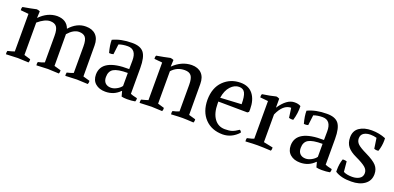

<svg xmlns="http://www.w3.org/2000/svg" viewBox="-2 -1186 3844 1872"><g transform="rotate(20 1920.0 -250.0)"><path d="M196 -501 193 -433 194 -432Q274 -514 372 -516Q473 -515 503 -432Q578 -517 672 -516Q738 -516 775 -478.5Q812 -441 812 -371L813 -50L883 -30Q886 -11 878 5Q788 0 763 0Q737 0 645 5Q642 -14 647 -30Q678 -36 713 -50V-326Q713 -392 692.5 -418Q672 -444 625 -444Q568 -443 512 -379L513 -50L583 -30Q586 -11 578 5Q495 0 463 0Q432 0 345 5Q342 -14 347 -30Q378 -36 413 -50V-326Q413 -392 392.5 -419Q372 -446 325 -446Q270 -445 201 -386V-50L268 -30Q271 -11 263 5Q183 0 151 0Q115 0 29 5Q26 -14 31 -30Q79 -42 101 -50V-440L18 -448Q15 -468 23 -483Q100 -496 162 -510Q179 -509 196 -501Z M1021 -120Q1021 -80 1042.5 -59Q1064 -38 1101 -38Q1129 -38 1160.5 -55Q1192 -72 1208 -95V-230Q1105 -230 1063 -205.5Q1021 -181 1021 -120ZM1306 -317V-49Q1321 -41 1376 -29Q1379 -10 1371 6Q1334 13 1287 13Q1254 13 1230 7L1216 -45H1212Q1152 17 1063 17Q999 17 960 -16.5Q921 -50 921 -110Q922 -275 1208 -270L1209 -358Q1210 -474 1121 -475Q1068 -475 1027 -460L1014 -354Q994 -347 970 -350Q949 -426 950 -480Q1033 -520 1148 -520Q1234 -521 1270 -476Q1306 -431 1306 -317Z M1583 -501 1580 -433 1581 -432Q1665 -514 1769 -516Q1835 -516 1872 -478.5Q1909 -441 1909 -371L1910 -50L1980 -30Q1983 -11 1975 5Q1895 0 1860 0Q1824 0 1742 5Q1739 -14 1744 -30Q1775 -36 1810 -50V-326Q1810 -392 1789.5 -419Q1769 -446 1722 -446Q1641 -446 1588 -386V-50L1655 -30Q1658 -11 1650 5Q1570 0 1538 0Q1508 0 1416 5Q1413 -14 1418 -30Q1466 -42 1488 -50V-440L1405 -448Q1402 -468 1410 -483Q1487 -496 1549 -510Q1566 -509 1583 -501Z M2133 -270V-250Q2133 -150 2173.5 -94Q2214 -38 2284 -38Q2329 -38 2356 -46.5Q2383 -55 2424 -83Q2440 -76 2442 -59Q2373 16 2281 17Q2166 17 2097 -55Q2028 -127 2027 -250Q2028 -376 2099.5 -446.5Q2171 -517 2276 -517Q2361 -517 2405.5 -459.5Q2450 -402 2450 -304Q2450 -287 2449 -278L2435 -267ZM2275 -474Q2228 -474 2188.5 -431.5Q2149 -389 2137 -311L2355 -323Q2355 -403 2337.5 -438.5Q2320 -474 2275 -474Z M2686 -337V-50L2783 -30Q2786 -11 2778 5Q2688 0 2636 0Q2596 0 2514 5Q2511 -14 2516 -30Q2572 -42 2586 -50V-440L2503 -448Q2500 -468 2508 -483Q2591 -495 2648 -510Q2659 -510 2681 -499V-408L2682 -407Q2756 -517 2834 -517Q2874 -518 2900 -502Q2903 -428 2880 -352Q2855 -349 2835 -356L2821 -456Q2738 -456 2686 -337Z M3042 -120Q3042 -80 3063.5 -59Q3085 -38 3122 -38Q3150 -38 3181.5 -55Q3213 -72 3229 -95V-230Q3126 -230 3084 -205.5Q3042 -181 3042 -120ZM3327 -317V-49Q3342 -41 3397 -29Q3400 -10 3392 6Q3355 13 3308 13Q3275 13 3251 7L3237 -45H3233Q3173 17 3084 17Q3020 17 2981 -16.5Q2942 -50 2942 -110Q2943 -275 3229 -270L3230 -358Q3231 -474 3142 -475Q3089 -475 3048 -460L3035 -354Q3015 -347 2991 -350Q2970 -426 2971 -480Q3054 -520 3169 -520Q3255 -521 3291 -476Q3327 -431 3327 -317Z M3508 -150 3518 -44Q3551 -26 3609 -26Q3653 -26 3683.5 -45Q3714 -64 3714 -102Q3714 -136 3684 -161.5Q3654 -187 3581 -221Q3518 -250 3488.5 -287Q3459 -324 3459 -382Q3459 -450 3508 -484Q3557 -518 3636 -518Q3713 -518 3782 -490Q3782 -486 3782.5 -479Q3783 -472 3783 -468Q3783 -409 3764 -353Q3754 -351 3749 -351Q3734 -351 3719 -357L3703 -465Q3672 -474 3639 -474Q3598 -474 3570.5 -457Q3543 -440 3542 -402Q3542 -368 3567 -344Q3592 -320 3661 -287Q3742 -248 3774 -213Q3806 -178 3806 -125Q3806 -57 3753.5 -18.5Q3701 20 3616 20Q3511 22 3447 -20V-37Q3446 -100 3465 -154Q3471 -155 3475 -155Q3493 -155 3508 -150Z"/></g></svg>

Font: Alike
Style: Regular
Weight: 400
Designer: Cyreal (www.cyreal.org)
Foundry: Cyreal (www.cyreal.org)
Version: Version 1.212